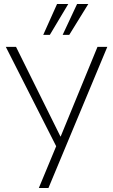

<svg xmlns="http://www.w3.org/2000/svg" viewBox="-20 -939 562 959"><path d="M174 0 267 -224 266 -198 9 -705H60L282 -257H283L467 -705H516L222 0ZM196 -765 265 -919H321L229 -765ZM293 -765 365 -919H421L326 -765Z"/></svg>

Font: Nunito Sans 7pt Condensed ExtraLight
Style: Regular
Weight: 250
Width: 3
Designer: Vernon Adams
Foundry: Vernon Adams
Version: Version 3.101;gftools[0.9.27]